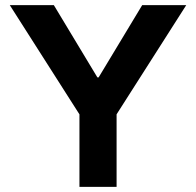

<svg xmlns="http://www.w3.org/2000/svg" viewBox="-20 -727 763 747"><path d="M18.1 -707H189.5L361.3 -421.9L353.5 -425.8H369.1L361.3 -421.9L533.2 -707H704.6L361.3 -168.9ZM289.1 -353.5H433.6V0H289.1Z"/></svg>

Font: Wanted Sans Variable
Style: Regular
Weight: 400
Designer: Original Design by Kil Hyung-jin and Kang Hanbin, Wanted Lab, Inc; Hangeul from Source Han Sans by Jang Soo-young and Ka
Foundry: Wanted Lab, Inc.
Version: Version 1.003;Glyphs 3.2 (3227)